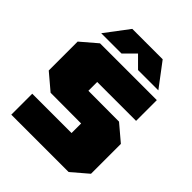

<svg xmlns="http://www.w3.org/2000/svg" viewBox="-257 -1101 1250 1250"><g transform="rotate(45 368.0 -476.0)"><path d="M103 -789 226 -952H506L629 -789H442L366 -865L290 -789ZM64 0V-193H426V-281L144 -282L33 -376V-642L144 -737H667V-546H309V-465L592 -464L703 -370V-95L592 0Z"/></g></svg>

Font: Tomorrow ExtraBold
Style: Regular
Weight: 800
Designer: Tony de Marco, Monica Rizzolli
Foundry: Just in Type
Version: Version 2.002